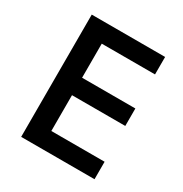

<svg xmlns="http://www.w3.org/2000/svg" viewBox="-163 -826 909 952"><g transform="rotate(30 291.0 -350.0)"><path d="M90 -700V0H510V-100H205V-305H510V-405H205V-600H510V-700Z"/></g></svg>

Font: Goli Medium
Style: Regular
Weight: 500
Designer: jaikishan Patel
Foundry: MagicType
Version: Version 1.000;Glyphs 3.2 (3242)